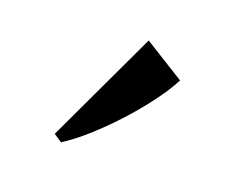

<svg xmlns="http://www.w3.org/2000/svg" viewBox="-48 -858 449 359"><g transform="rotate(15 177.0 -679.0)"><path d="M92 -566.5 77 -578.5 201.5 -792.5 277.5 -735.5Q263.5 -713.5 241.5 -689Q219.5 -664.5 193.8 -641Q168 -617.5 142 -598Q116 -578.5 93 -566.5Z"/></g></svg>

Font: Merriweather 144pt Medium
Style: Regular
Weight: 500
Version: Version 2.100